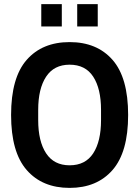

<svg xmlns="http://www.w3.org/2000/svg" viewBox="-20 -903 678 935"><path d="M319 12Q186 12 110 -75Q34 -162 34 -343Q34 -525 110 -611.5Q186 -698 319 -698Q452 -698 528 -611.5Q604 -525 604 -343Q604 -162 528 -75Q452 12 319 12ZM319 -98Q396 -98 434 -156.5Q472 -215 472 -318V-368Q472 -471 434 -529.5Q396 -588 319 -588Q243 -588 204.5 -529.5Q166 -471 166 -368V-318Q166 -215 204.5 -156.5Q243 -98 319 -98ZM356 -774V-883H456V-774ZM181 -774V-883H281V-774Z"/></svg>

Font: Archivo Narrow
Style: Bold
Weight: 700
Designer: Hector Gatti
Foundry: Omnibus-Type
Version: Version 3.002